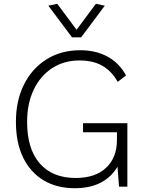

<svg xmlns="http://www.w3.org/2000/svg" viewBox="-20 -985 758 1013"><path d="M418 -335H652V0H608L600 -105Q531 8 375 8Q279 8 209.5 -34Q140 -76 102 -154Q64 -232 64 -342Q64 -454 106.5 -539Q149 -624 225.5 -672Q302 -720 404 -720Q485 -720 547 -686.5Q609 -653 645 -587L601 -553Q570 -609 521 -637.5Q472 -666 399 -666Q317 -666 254.5 -625Q192 -584 157.5 -511Q123 -438 123 -342Q123 -199 190 -122.5Q257 -46 379 -46Q483 -46 540 -100Q597 -154 597 -246V-287H418ZM360 -788 235 -955 282 -965 384 -828 486 -965 533 -955 408 -788Z"/></svg>

Font: Livvic Light
Style: Regular
Weight: 300
Designer: Jacques Le Bailly, Baron von Fonthausen
Version: Version 1.001; ttfautohint (v1.8.2)